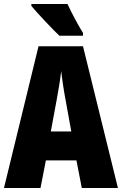

<svg xmlns="http://www.w3.org/2000/svg" viewBox="-20 -947 614 967"><path d="M320 -927H138V-917C164 -885 247 -797 279 -767H398V-781C380 -809 337 -888 320 -927ZM392 0H574L398 -714H174L0 0H184L211 -139H365ZM310 -445 339 -285H236L266 -447C276 -500 284 -551 288 -589C293 -549 300 -498 310 -445Z"/></svg>

Font: Noto Sans Myanmar ExtraCondensed Black
Style: Regular
Weight: 900
Width: 2
Designer: Monotype Design Team
Foundry: Monotype Imaging Inc.
Version: Version 2.107